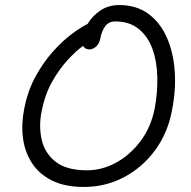

<svg xmlns="http://www.w3.org/2000/svg" viewBox="-20 -731 756 761"><path d="M312 10Q237 10 186 -15.5Q135 -41 106.5 -85Q78 -129 71 -184.5Q64 -240 76 -300Q90 -372 121.5 -429Q153 -486 191 -528Q229 -570 265.5 -597Q302 -624 327 -636Q346 -668 378 -689.5Q410 -711 453 -711Q520 -711 567 -677Q614 -643 640.5 -584Q667 -525 672.5 -449.5Q678 -374 661 -290Q644 -202 594 -134.5Q544 -67 471 -28.5Q398 10 312 10ZM145 -290Q133 -230 145.5 -176.5Q158 -123 201 -89.5Q244 -56 325 -56Q384 -56 439.5 -86Q495 -116 536.5 -171Q578 -226 593 -300Q605 -365 603.5 -426.5Q602 -488 584 -537.5Q566 -587 529.5 -616.5Q493 -646 437 -646Q411 -646 397 -627Q383 -608 378 -580Q374 -558 361 -546.5Q348 -535 334 -535Q318 -535 309 -549Q280 -528 247 -492Q214 -456 186 -406Q158 -356 145 -290Z"/></svg>

Font: Shantell Sans Normal
Style: Italic
Weight: 300
Italic angle: -11.31°
Designer: Stephen Nixon, Anya Danilova, Shantell Martin
Foundry: Arrow Type
Version: Version 1.008;[a672d596b]